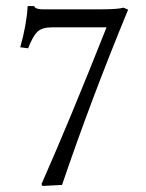

<svg xmlns="http://www.w3.org/2000/svg" viewBox="-20 -598 479 630"><path d="M149.9 -508.3Q118.2 -508.3 102.8 -493.7Q87.4 -479 72.3 -439.5L46.4 -442.9Q67.4 -517.1 70.8 -578.1H91.8Q94.2 -574.2 96.2 -572.5Q98.1 -570.8 104.5 -569.1Q110.8 -567.4 121.6 -567.4H312.5Q365.7 -567.4 385.3 -572.8L400.4 -566.4Q276.9 -266.6 183.6 8.8L119.1 12.2L116.2 5.9Q207.5 -200.2 329.6 -508.3Z"/></svg>

Font: Libertinage
Style: b
Weight: 400
Designer: OSP
Foundry: OSP
Version: Version 1.0; 2008; OFL relea